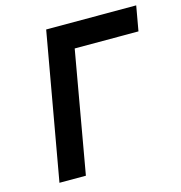

<svg xmlns="http://www.w3.org/2000/svg" viewBox="-104 -794 835 887"><g transform="rotate(-15 313.0 -350.0)"><path d="M71.9 0 195.9 -700H626.5L605.5 -581.2H300.5L198.3 0Z"/></g></svg>

Font: Overpass
Style: Italic
Weight: 400
Italic angle: -10°
Designer: Delve Withrington, Dave Bailey, Thomas Jockin
Foundry: Delve Fonts LLC
Version: Version 4.000